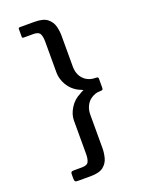

<svg xmlns="http://www.w3.org/2000/svg" viewBox="-160 -818 745 1005"><g transform="rotate(-20 212.5 -316.0)"><path d="M75 96V71Q75 61 79 58Q83 55 93 55H137Q167 55 174.5 39Q182 23 182 -3V-190Q182 -224 203.5 -258.5Q225 -293 260 -310Q265 -314 272 -317.5Q279 -321 283 -322Q282 -323 280 -324.5Q278 -326 275 -327Q247 -337 226 -357Q205 -377 193.5 -404Q182 -431 182 -458V-630Q182 -656 174.5 -672Q167 -688 137 -688H84Q78 -688 76.5 -690Q75 -692 75 -695V-739Q75 -742 76.5 -744Q78 -746 84 -746H164Q214 -746 236.5 -727.5Q259 -709 266 -682.5Q273 -656 273 -630V-458Q273 -414 298.5 -387.5Q324 -361 365 -361Q373 -361 376.5 -359Q380 -357 380 -352V-302Q380 -297 378.5 -292.5Q377 -288 371 -288Q348 -288 334 -282.5Q320 -277 312 -271Q294 -259 283.5 -237.5Q273 -216 273 -190V-3Q273 23 266 50Q259 77 236.5 95.5Q214 114 164 114H93Q82 114 78.5 110Q75 106 75 96Z"/></g></svg>

Font: Glory Thin Medium
Style: Regular
Weight: 500
Version: Version 1.011